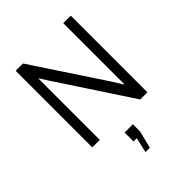

<svg xmlns="http://www.w3.org/2000/svg" viewBox="-261 -821 1215 1215"><g transform="rotate(-45 346.5 -213.5)"><path d="M482 -206 523 -140 526 -141V-686H593V0H529L202 -497L170 -548H167V0H100V-686H165ZM340 158H311V78H385V142L356 259H317Z"/></g></svg>

Font: Chivo Light
Style: Regular
Weight: 300
Designer: Hector Gatti
Foundry: Omnibus-Type
Version: Version 1.007